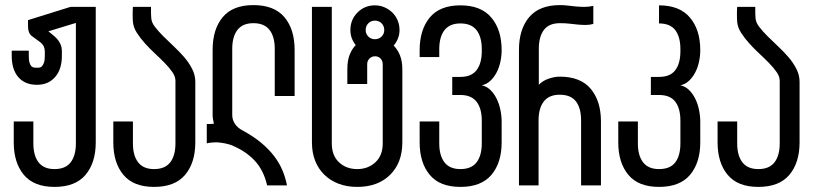

<svg xmlns="http://www.w3.org/2000/svg" viewBox="-20 -728 3194 754"><path d="M356 -701V-169Q356 -89 316 -41.5Q276 6 194 6Q113 6 73.5 -41.5Q34 -89 34 -169V-251H111V-165Q111 -117 131.5 -90.5Q152 -64 194 -64Q237 -64 257.5 -90.5Q278 -117 278 -165V-638L170 -605Q177 -599 186 -592Q195 -585 203.5 -576Q212 -567 217.5 -554.5Q223 -542 223 -526V-509Q223 -456 196.5 -425.5Q170 -395 125 -395Q78 -395 52 -425Q26 -455 26 -509V-529H93V-509Q93 -491 96 -481.5Q99 -472 104 -467.5Q109 -463 114.5 -462.5Q120 -462 125 -462Q129 -462 134.5 -462.5Q140 -463 144.5 -467.5Q149 -472 152.5 -481.5Q156 -491 156 -509V-526Q156 -537 151.5 -546.5Q147 -556 133 -566Q120 -575 105 -586.5Q90 -598 90 -624V-649L257 -701Z M573 -701V-677Q573 -666 574 -657Q575 -640 588.5 -622.5Q602 -605 621 -586Q640 -567 662 -546.5Q684 -526 703 -504Q722 -482 734.5 -457.5Q747 -433 747 -407V-169Q747 -89 707 -41.5Q667 6 585 6Q504 6 464.5 -41.5Q425 -89 425 -169V-251H502V-165Q502 -117 522.5 -90.5Q543 -64 585 -64Q628 -64 648.5 -90.5Q669 -117 669 -165V-411Q669 -427 657.5 -444Q646 -461 628 -479.5Q610 -498 589 -517.5Q568 -537 549.5 -557.5Q531 -578 517.5 -599Q504 -620 502 -642Q501 -653 501 -672Q501 -690 502 -701Z M934 -215Q976 -192 1006 -167Q1036 -142 1056.5 -115Q1077 -88 1089 -59.5Q1101 -31 1107 0H1029Q1015 -61 978.5 -99Q942 -137 886 -159Q874 -163 860.5 -165.5Q847 -168 834 -169H825Q817 -169 810 -168Q799 -167 792 -165V-241H802Q807 -241 811 -241.5Q815 -242 820 -242Q818 -251 816.5 -259.5Q815 -268 815 -277V-532Q815 -613 854.5 -660.5Q894 -708 975 -708Q1057 -708 1097 -660.5Q1137 -613 1137 -532V-351H1059V-536Q1059 -584 1038.5 -610.5Q1018 -637 975 -637Q933 -637 912.5 -610.5Q892 -584 892 -536V-277Q892 -257 903 -241Q914 -225 934 -215Z M1452 -647Q1437 -647 1426.5 -636.5Q1416 -626 1416 -610Q1416 -595 1426.5 -584.5Q1437 -574 1452 -574Q1468 -574 1478.5 -584.5Q1489 -595 1489 -610Q1489 -626 1478.5 -636.5Q1468 -647 1452 -647ZM1526 -549Q1542 -533 1551 -510Q1560 -487 1560 -455V-169Q1560 -89 1512 -41.5Q1464 6 1383 6Q1342 6 1309.5 -6.5Q1277 -19 1253.5 -42Q1230 -65 1217.5 -97Q1205 -129 1205 -169V-701H1283V-165Q1283 -117 1311.5 -90.5Q1340 -64 1383 -64Q1425 -64 1454 -90.5Q1483 -117 1483 -165V-476Q1483 -489 1474.5 -498Q1466 -507 1453 -507Q1440 -507 1431 -498Q1422 -489 1422 -476V-398H1344V-455Q1344 -491 1353.5 -514Q1363 -537 1377 -551Q1356 -577 1356 -610Q1356 -651 1384 -679Q1412 -707 1452 -707Q1472 -707 1489.5 -699.5Q1507 -692 1520.5 -679Q1534 -666 1541.5 -648Q1549 -630 1549 -610Q1549 -593 1543 -577.5Q1537 -562 1526 -549Z M1950 -531Q1950 -508 1945 -485Q1940 -462 1930 -443Q1920 -424 1905.5 -410.5Q1891 -397 1872 -393Q1891 -389 1905.5 -375Q1920 -361 1930 -341Q1940 -321 1945 -297Q1950 -273 1950 -250V-169Q1950 -89 1910 -41.5Q1870 6 1788 6Q1707 6 1667.5 -41.5Q1628 -89 1628 -169V-251H1705V-165Q1705 -117 1725.5 -90.5Q1746 -64 1788 -64Q1831 -64 1851.5 -90.5Q1872 -117 1872 -165V-254Q1872 -302 1851.5 -328.5Q1831 -355 1788 -355H1756V-426H1788Q1831 -426 1851.5 -452.5Q1872 -479 1872 -527V-535Q1872 -583 1851.5 -609.5Q1831 -636 1788 -636Q1746 -636 1725.5 -609.5Q1705 -583 1705 -535V-504H1628V-531Q1628 -611 1667.5 -659Q1707 -707 1788 -707Q1869 -707 1909.5 -659Q1950 -611 1950 -531Z M2018 0V-532Q2018 -613 2058 -660.5Q2098 -708 2179 -708Q2195 -708 2210.5 -706Q2226 -704 2242.5 -702.5Q2259 -701 2276 -701Q2292 -701 2310 -705V-634Q2295 -630 2280 -630Q2265 -630 2249.5 -631.5Q2234 -633 2217 -635Q2200 -637 2179 -637Q2136 -637 2116 -610.5Q2096 -584 2096 -536V-395Q2111 -411 2134.5 -419Q2158 -427 2178 -427Q2260 -427 2300 -379Q2340 -331 2340 -251V0H2262V-255Q2262 -303 2242 -329.5Q2222 -356 2178 -356Q2136 -356 2115.5 -329.5Q2095 -303 2095 -255V0Z M2652 -393Q2671 -389 2685.5 -375Q2700 -361 2710 -341Q2720 -321 2725 -297Q2730 -273 2730 -250V-169Q2730 -89 2690 -41.5Q2650 6 2568 6Q2487 6 2447.5 -41.5Q2408 -89 2408 -169V-251H2485V-165Q2485 -117 2505.5 -90.5Q2526 -64 2568 -64Q2612 -64 2632 -90.5Q2652 -117 2652 -165V-254Q2652 -302 2632 -328.5Q2612 -355 2568 -355H2536V-426H2568Q2612 -426 2632 -452.5Q2652 -479 2652 -527V-535Q2652 -583 2632 -609.5Q2612 -636 2568 -636V-707Q2649 -707 2689.5 -659Q2730 -611 2730 -531Q2730 -508 2725 -485Q2720 -462 2710 -443Q2700 -424 2685.5 -410.5Q2671 -397 2652 -393Z M2946 -701V-677Q2946 -666 2947 -657Q2948 -640 2961.5 -622.5Q2975 -605 2994 -586Q3013 -567 3035 -546.5Q3057 -526 3076 -504Q3095 -482 3107.5 -457.5Q3120 -433 3120 -407V-169Q3120 -89 3080 -41.5Q3040 6 2958 6Q2877 6 2837.5 -41.5Q2798 -89 2798 -169V-251H2875V-165Q2875 -117 2895.5 -90.5Q2916 -64 2958 -64Q3001 -64 3021.5 -90.5Q3042 -117 3042 -165V-411Q3042 -427 3030.5 -444Q3019 -461 3001 -479.5Q2983 -498 2962 -517.5Q2941 -537 2922.5 -557.5Q2904 -578 2890.5 -599Q2877 -620 2875 -642Q2874 -653 2874 -672Q2874 -690 2875 -701Z"/></svg>

Font: Bebas Neue Regular
Style: Regular
Weight: 400
Designer: Ryoichi Tsunekawa & LGV (GE)
Foundry: Free Software Foundation, Inc.
Version: Version 1.003 August 13, 2016